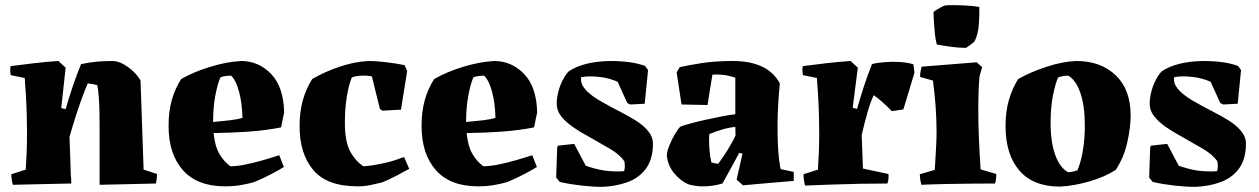

<svg xmlns="http://www.w3.org/2000/svg" viewBox="-20 -713 4891 746"><path d="M30 5Q24 -15 24 -36L80 -54Q82 -83 83.5 -119.5Q85 -156 85 -192Q85 -225 84 -265Q83 -305 80.5 -344Q78 -383 76 -410L22 -421Q18 -437 21 -456Q67 -462 113.5 -467.5Q160 -473 207 -476L235 -450L218 -293L235 -289Q249 -337 263 -378.5Q277 -420 295 -464Q330 -471 357 -473.5Q384 -476 417 -476Q437 -476 459 -464Q481 -452 499 -434.5Q517 -417 526 -400Q529 -313 532 -227Q535 -141 538 -54L590 -37Q590 -28 589 -18.5Q588 -9 586 0Q537 1 479.5 2.5Q422 4 367 5V-224Q367 -247 366.5 -276Q366 -305 364 -333.5Q362 -362 358 -382Q342 -387 321 -389Q312 -369 299.5 -335Q287 -301 274 -260.5Q261 -220 250 -181L254 -71L255 -35Q256 -26 256.5 -17.5Q257 -9 257 0Q200 1 140.5 2.5Q81 4 30 5Z M855 11Q746 11 690.5 -52Q635 -115 635 -223Q635 -280 647.5 -324.5Q660 -369 684 -406Q733 -434 797 -453.5Q861 -473 917 -476Q985 -476 1033.5 -425.5Q1082 -375 1084 -276L1072 -218Q1010 -206 945.5 -201.5Q881 -197 810 -196Q815 -145 832.5 -115Q850 -85 875 -67Q901 -67 935 -74Q969 -81 1003.5 -91Q1038 -101 1065 -110L1083 -64Q1060 -50 1031 -35Q1002 -20 969 -6Q946 1 916.5 6Q887 11 855 11ZM808 -239Q842 -242 872 -245.5Q902 -249 922 -255Q921 -311 909 -356Q897 -401 878 -419Q868 -419 856 -417.5Q844 -416 836 -412Q825 -386 816.5 -341Q808 -296 808 -239Z M1370 11Q1251 11 1197.5 -52Q1144 -115 1144 -223Q1144 -278 1156.5 -323Q1169 -368 1193 -406Q1241 -434 1298.5 -453.5Q1356 -473 1411 -476Q1443 -476 1483 -471Q1523 -466 1552 -460L1562 -437L1538 -287L1465 -283L1456 -290L1425 -416Q1408 -420 1385 -419Q1361 -418 1347 -412Q1336 -387 1328 -340.5Q1320 -294 1320 -236Q1320 -164 1340 -126Q1360 -88 1392 -67Q1401 -67 1426 -70.5Q1451 -74 1484 -82Q1517 -90 1550 -103L1570 -57Q1547 -44 1520 -30Q1493 -16 1464 -4Q1444 1 1419.5 6Q1395 11 1370 11Z M1838 11Q1729 11 1673.5 -52Q1618 -115 1618 -223Q1618 -280 1630.5 -324.5Q1643 -369 1667 -406Q1716 -434 1780 -453.5Q1844 -473 1900 -476Q1968 -476 2016.5 -425.5Q2065 -375 2067 -276L2055 -218Q1993 -206 1928.5 -201.5Q1864 -197 1793 -196Q1798 -145 1815.5 -115Q1833 -85 1858 -67Q1884 -67 1918 -74Q1952 -81 1986.5 -91Q2021 -101 2048 -110L2066 -64Q2043 -50 2014 -35Q1985 -20 1952 -6Q1929 1 1899.5 6Q1870 11 1838 11ZM1791 -239Q1825 -242 1855 -245.5Q1885 -249 1905 -255Q1904 -311 1892 -356Q1880 -401 1861 -419Q1851 -419 1839 -417.5Q1827 -416 1819 -412Q1808 -386 1799.5 -341Q1791 -296 1791 -239Z M2320 13Q2283 13 2239 8Q2195 3 2155 -6L2141 -23L2145 -141L2148 -147L2211 -154L2256 -69Q2293 -56 2330 -50Q2374 -45 2405 -48Q2410 -65 2406 -86Q2388 -113 2348 -136Q2308 -159 2266 -183Q2234 -200 2206 -219.5Q2178 -239 2160.5 -261Q2143 -283 2143 -311Q2143 -332 2149.5 -357Q2156 -382 2167 -403Q2178 -424 2190 -436Q2247 -474 2349 -476Q2391 -476 2424.5 -471.5Q2458 -467 2486 -457L2498 -441L2485 -310L2429 -307L2417 -313L2380 -395Q2365 -402 2347 -407Q2329 -412 2310 -414Q2267 -419 2238 -413Q2236 -400 2241 -386Q2249 -368 2269.5 -350.5Q2290 -333 2319 -317Q2352 -298 2386.5 -280.5Q2421 -263 2450.5 -244.5Q2480 -226 2498.5 -203.5Q2517 -181 2517 -154Q2517 -92 2487 -54Q2460 -20 2416 -4.5Q2372 11 2320 13Z M2787 0Q2753 10 2719 11Q2685 12 2654 3Q2625 -10 2600.5 -38.5Q2576 -67 2571 -107Q2570 -121 2580 -146Q2590 -171 2603 -193Q2616 -215 2624 -221Q2633 -225 2660 -232.5Q2687 -240 2720.5 -247.5Q2754 -255 2785.5 -261Q2817 -267 2837 -269V-411Q2827 -415 2811.5 -418.5Q2796 -422 2780 -423Q2761 -424 2748 -423L2729 -305L2628 -307L2609 -432L2621 -452Q2650 -459 2704.5 -467.5Q2759 -476 2827 -476Q2963 -476 3010 -389Q3006 -349 3003.5 -305.5Q3001 -262 3001 -227Q3001 -181 3002.5 -150.5Q3004 -120 3006.5 -98Q3009 -76 3013 -56L3064 -45V-10Q3018 -6 2968 -2Q2918 2 2867 7L2842 -15L2865 -116L2852 -119Q2844 -104 2832 -81.5Q2820 -59 2807.5 -37Q2795 -15 2787 0ZM2744 -82Q2748 -81 2755.5 -79Q2763 -77 2771 -77Q2778 -86 2792 -107Q2806 -128 2819 -150.5Q2832 -173 2838 -187L2837 -220Q2810 -217 2785 -209.5Q2760 -202 2736 -192Q2736 -187 2735.5 -183Q2735 -179 2735 -175Q2735 -147 2737 -126Q2739 -105 2744 -82Z M3108 8Q3102 -14 3102 -36L3158 -54Q3160 -83 3161.5 -119.5Q3163 -156 3163 -192Q3163 -225 3162 -265Q3161 -305 3158.5 -344Q3156 -383 3154 -410L3100 -421Q3096 -437 3099 -456Q3145 -462 3191.5 -467.5Q3238 -473 3285 -476L3313 -450L3293 -294L3310 -290Q3324 -339 3337.5 -380Q3351 -421 3368 -464Q3386 -469 3416.5 -471.5Q3447 -474 3477.5 -472Q3508 -470 3529 -463L3533 -430L3490 -288L3445 -281Q3430 -297 3410 -315Q3390 -333 3375 -343Q3363 -320 3350.5 -276Q3338 -232 3328 -188L3333 -58L3432 -37Q3433 -28 3432 -18.5Q3431 -9 3428 0Q3381 0 3325 1Q3269 2 3212.5 4Q3156 6 3108 8Z M3560 5Q3554 -17 3554 -36L3612 -53Q3614 -88 3616.5 -130.5Q3619 -173 3619 -199Q3619 -246 3615.5 -296.5Q3612 -347 3605 -400L3555 -414Q3555 -434 3561 -454L3775 -471L3796 -452L3786 -417Q3783 -384 3782 -353Q3781 -322 3781 -289Q3781 -239 3783.5 -175.5Q3786 -112 3790 -55L3851 -37Q3851 -28 3850 -18.5Q3849 -9 3846 0Q3804 0 3754 0.5Q3704 1 3653.5 2Q3603 3 3560 5ZM3620 -540Q3615 -557 3612.5 -581.5Q3610 -606 3608.5 -629.5Q3607 -653 3607 -666Q3609 -669 3619 -675Q3629 -681 3639.5 -686.5Q3650 -692 3654 -692Q3662 -693 3684 -693Q3706 -693 3733.5 -691.5Q3761 -690 3785 -686Q3786 -652 3783 -615.5Q3780 -579 3767 -553Q3767 -552 3759 -545.5Q3751 -539 3742.5 -533Q3734 -527 3733 -527Q3707 -527 3677 -531Q3647 -535 3620 -540Z M4099 12Q3994 12 3940.5 -50.5Q3887 -113 3887 -223Q3887 -280 3900 -324.5Q3913 -369 3936 -406Q3986 -434 4047.5 -454Q4109 -474 4162 -476Q4257 -476 4315 -420.5Q4373 -365 4373 -264Q4373 -217 4359.5 -158Q4346 -99 4315 -53Q4274 -26 4214 -8.5Q4154 9 4099 12ZM4130 -44Q4139 -44 4149.5 -46.5Q4160 -49 4166 -51Q4178 -77 4186.5 -123Q4195 -169 4195 -226Q4195 -301 4178 -351Q4161 -401 4131 -419Q4109 -419 4091 -412Q4080 -387 4071 -340.5Q4062 -294 4062 -236Q4062 -161 4080 -111Q4098 -61 4130 -44Z M4624 13Q4587 13 4543 8Q4499 3 4459 -6L4445 -23L4449 -141L4452 -147L4515 -154L4560 -69Q4597 -56 4634 -50Q4678 -45 4709 -48Q4714 -65 4710 -86Q4692 -113 4652 -136Q4612 -159 4570 -183Q4538 -200 4510 -219.5Q4482 -239 4464.5 -261Q4447 -283 4447 -311Q4447 -332 4453.5 -357Q4460 -382 4471 -403Q4482 -424 4494 -436Q4551 -474 4653 -476Q4695 -476 4728.5 -471.5Q4762 -467 4790 -457L4802 -441L4789 -310L4733 -307L4721 -313L4684 -395Q4669 -402 4651 -407Q4633 -412 4614 -414Q4571 -419 4542 -413Q4540 -400 4545 -386Q4553 -368 4573.5 -350.5Q4594 -333 4623 -317Q4656 -298 4690.5 -280.5Q4725 -263 4754.5 -244.5Q4784 -226 4802.5 -203.5Q4821 -181 4821 -154Q4821 -92 4791 -54Q4764 -20 4720 -4.5Q4676 11 4624 13Z"/></svg>

Font: Labrada ExtraBold
Style: Regular
Weight: 800
Designer: Mercedes Jáuregui
Foundry: Omnibus-Type Team
Version: Version 1.000; ttfautohint (v1.8.4.7-5d5b)